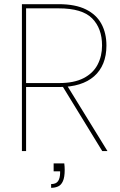

<svg xmlns="http://www.w3.org/2000/svg" viewBox="-20 -724 575 920"><path d="M237 59H288Q289 66 289.5 74.5Q290 83 290 90Q290 125 281.5 144Q273 163 258 169.5Q243 176 225 176V158Q249 158 258.5 143.5Q268 129 268 104V97H237ZM469 -506Q469 -588 421.5 -636Q374 -684 261 -684H105V-326H263Q335 -326 380.5 -349.5Q426 -373 447.5 -414Q469 -455 469 -506ZM85 -704H261Q341 -704 391.5 -679Q442 -654 466 -609.5Q490 -565 490 -506Q490 -458 475 -421Q460 -384 431 -358.5Q402 -333 360 -320Q318 -307 263 -307H105V0H85ZM277 -315H301L495 0H470Z"/></svg>

Font: Poppins Devanagari Thin
Style: Regular
Weight: 100
Designer: Ninad Kale (Devanagari), Jonny Pinhorn (Latin)
Foundry: Indian Type Foundry
Version: 4.005